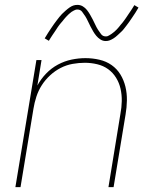

<svg xmlns="http://www.w3.org/2000/svg" viewBox="-20 -766 640 786"><path d="M43 0 129 -520H150L133 -416Q147 -442 168.5 -464.5Q190 -487 217 -501.5Q244 -516 273 -522Q302 -528 330 -528Q359 -528 387 -521.5Q415 -515 437 -499.5Q459 -484 473 -461Q487 -438 493.5 -411Q500 -384 499.5 -355Q499 -326 494 -297L445 0H424L473 -300Q478 -326 478.5 -352Q479 -378 473.5 -402.5Q468 -427 455 -448Q442 -469 422.5 -483Q403 -497 378 -503Q353 -509 327 -509Q303 -509 277.5 -504.5Q252 -500 228.5 -488Q205 -476 185 -457.5Q165 -439 151 -417Q137 -395 129 -370.5Q121 -346 117 -321L64 0ZM413 -598Q401 -598 391 -604.5Q381 -611 374 -619.5Q367 -628 361.5 -637.5Q356 -647 350.5 -657.5Q345 -668 340 -679Q335 -690 329 -699.5Q323 -709 316 -718Q309 -727 297 -727Q292 -727 289.5 -726Q287 -725 282.5 -723Q278 -721 273 -717.5Q268 -714 262 -708.5Q256 -703 253 -699.5Q250 -696 247 -693Q244 -690 241.5 -686.5Q239 -683 236 -679.5Q233 -676 229.5 -672Q226 -668 223 -664Q220 -660 216.5 -655Q213 -650 210 -645Q207 -640 203 -634.5Q199 -629 195.5 -623.5Q192 -618 188 -612Q184 -606 180 -599L163 -609Q170 -621 176.5 -631Q183 -641 189 -650Q195 -659 201 -667.5Q207 -676 212.5 -683Q218 -690 223 -696.5Q228 -703 233.5 -708.5Q239 -714 248 -722Q257 -730 265 -735.5Q273 -741 280.5 -743.5Q288 -746 297 -746Q309 -746 319 -740Q329 -734 336 -725Q343 -716 348.5 -706.5Q354 -697 359.5 -686.5Q365 -676 370 -665Q375 -654 381 -644.5Q387 -635 394 -626Q401 -617 413 -617Q418 -617 420.5 -618Q423 -619 427.5 -621.5Q432 -624 437 -627.5Q442 -631 448 -636Q454 -641 457 -644.5Q460 -648 463 -651Q466 -654 468.5 -657.5Q471 -661 474 -664.5Q477 -668 480.5 -672Q484 -676 487 -680.5Q490 -685 493.5 -689.5Q497 -694 500 -699Q503 -704 507 -709.5Q511 -715 514.5 -720.5Q518 -726 522 -732Q526 -738 530 -745L547 -735Q541 -724 534 -713.5Q527 -703 521 -694Q515 -685 509 -676.5Q503 -668 497.5 -661Q492 -654 487 -647.5Q482 -641 476.5 -636Q471 -631 462 -622.5Q453 -614 445 -609Q437 -604 429.5 -601Q422 -598 413 -598Z"/></svg>

Font: Iosevka Aile Thin
Style: Italic
Weight: 100
Italic angle: -9°
Designer: Belleve Invis
Foundry: Belleve Invis
Version: Version 31.1.0; ttfautohint (v1.8.4)